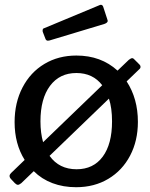

<svg xmlns="http://www.w3.org/2000/svg" viewBox="-20 -772 627 802"><path d="M567 -493Q567 -487 562 -483L509 -432Q556 -360 556 -263Q556 -184 523.5 -122Q491 -60 432.5 -25Q374 10 298 10Q244 10 199 -7Q154 -24 121 -57L69 -7Q60 0 55 0Q49 0 42 -7L27 -23Q20 -30 20 -37Q20 -43 26 -49L83 -104Q41 -171 41 -262Q41 -343 74 -406.5Q107 -470 165.5 -505Q224 -540 299 -540Q402 -540 471 -477L518 -522Q527 -529 532 -529Q537 -529 541 -524L563 -502Q567 -498 567 -493ZM160 -178 407 -416Q368 -467 299 -467Q229 -467 189 -413.5Q149 -360 149 -265Q149 -217 160 -178ZM435 -360 187 -121Q227 -65 300 -65Q370 -65 409 -117.5Q448 -170 448 -265Q448 -321 435 -360ZM428 -692Q430 -686 430 -685Q430 -677 416 -672L187 -603Q184 -602 180 -602Q172 -602 169 -612L159 -638Q158 -640 158 -644Q158 -653 164 -654L397 -751L401 -752Q408 -752 411 -744Z"/></svg>

Font: Libre Franklin Medium
Style: Regular
Weight: 500
Designer: Pablo Impallari, Rodrigo Fuenzalida
Foundry: Impallari Type
Version: Version 1.002; ttfautohint (v1.5)